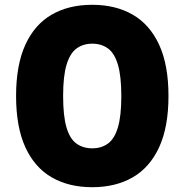

<svg xmlns="http://www.w3.org/2000/svg" viewBox="-20 -770 768 800"><path d="M364 10Q266.5 10 195.2 -31.2Q124 -72.5 85.5 -156.8Q47 -241 47 -370Q47 -499 85.5 -583.2Q124 -667.5 195 -708.8Q266 -750 364 -750Q462 -750 533.2 -708.8Q604.5 -667.5 643.2 -583.2Q682 -499 682 -370Q682 -241 643.2 -156.8Q604.5 -72.5 533.2 -31.2Q462 10 364 10ZM364.5 -152Q402.5 -152 429.8 -171.8Q457 -191.5 471.2 -239Q485.5 -286.5 485.5 -369.5Q485.5 -453 471.2 -500.8Q457 -548.5 429.8 -568.2Q402.5 -588 364.5 -588Q326.5 -588 299.2 -568.2Q272 -548.5 257.5 -501Q243 -453.5 243 -370.5Q243 -287 257 -239.2Q271 -191.5 298.5 -171.8Q326 -152 364.5 -152Z"/></svg>

Font: Encode Sans SC SemiExpanded ExtraBold
Style: Regular
Weight: 800
Width: 6
Designer: Multiple Designers
Foundry: Impallari Type
Version: Version 3.002